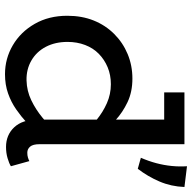

<svg xmlns="http://www.w3.org/2000/svg" viewBox="-20 -716 750 749"><g transform="rotate(90 354.5 -341.0)"><path d="M269 14Q208 14 156 -16.5Q104 -47 72.5 -102Q41 -157 41 -229Q41 -286 59.5 -332Q78 -378 112 -412Q146 -446 190.5 -464.5Q235 -483 286 -483Q338 -483 378 -464Q418 -445 448.5 -417Q479 -389 502 -361V-289Q478 -318 447.5 -343Q417 -368 382 -383.5Q347 -399 308 -399Q272 -399 242 -386.5Q212 -374 189.5 -352Q167 -330 155 -298.5Q143 -267 143 -230Q143 -182 162 -145.5Q181 -109 215.5 -89Q250 -69 293 -70Q334 -71 370.5 -88.5Q407 -106 439.5 -133Q472 -160 499 -187V-111Q481 -92 457.5 -70.5Q434 -49 406 -29.5Q378 -10 344 2Q310 14 269 14ZM553 10Q506 10 476 -22Q446 -54 446 -113V-686H542V-121Q542 -95 551.5 -84Q561 -73 575 -73Q586 -73 594 -75.5Q602 -78 608 -81L628 -9Q617 -2 596.5 4Q576 10 553 10ZM340 -607V-686H533V-607ZM628 -696 709 -686Q707 -634 687.5 -588.5Q668 -543 638 -504L595 -516Q608 -546 616 -576Q624 -606 627 -636.5Q630 -667 628 -696Z"/></g></svg>

Font: BioRhyme ExtraBold
Style: Regular
Weight: 400
Version: Version 1.600;gftools[0.9.33]